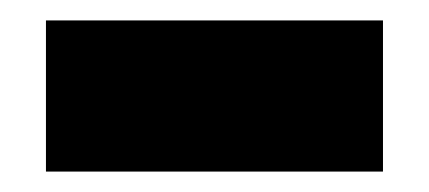

<svg xmlns="http://www.w3.org/2000/svg" viewBox="-20 -374 420 188"><path d="M25 -206V-354H355V-206Z"/></svg>

Font: Golos Text VF
Style: Regular
Weight: 400
Designer: A.Korolkova, Vitaly Kuzmin
Foundry: ParaType Ltd
Version: Version 2.003